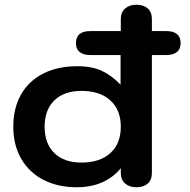

<svg xmlns="http://www.w3.org/2000/svg" viewBox="-20 -779 801 809"><path d="M741 -597Q741 -572 725 -559.5Q709 -547 681 -547H620V-50Q620 -21 602.5 -5.5Q585 10 555 10Q525 10 507 -6Q489 -22 489 -50V-70Q422 10 303 10Q225 10 164.5 -20.5Q104 -51 70 -109Q36 -167 36 -245Q36 -323 68.5 -380.5Q101 -438 162 -469Q223 -500 306 -500Q367 -500 409 -480.5Q451 -461 488 -422V-547H360Q332 -547 316 -559.5Q300 -572 300 -597Q300 -648 360 -648H489V-699Q489 -727 507 -743Q525 -759 555 -759Q585 -759 602.5 -743.5Q620 -728 620 -699V-648H681Q741 -648 741 -597ZM489 -245Q489 -316 445 -356Q401 -396 323 -396Q250 -396 209 -356Q168 -316 168 -245Q168 -174 209 -134Q250 -94 323 -94Q401 -94 445 -134Q489 -174 489 -245Z"/></svg>

Font: Kodchasan
Style: Bold
Weight: 700
Designer: Katatrad Aksorn Co.,Ltd.
Foundry: Cadson Demak Co.,Ltd.
Version: Version 1.000; ttfautohint (v1.6)